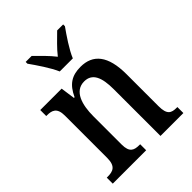

<svg xmlns="http://www.w3.org/2000/svg" viewBox="-217 -881 996 996"><g transform="rotate(-45 281.0 -383.0)"><path d="M238 -606H334C352 -651 396 -715 423 -753V-766H379C350 -737 311 -701 285 -667C259 -701 221 -737 192 -766H148V-753C175 -715 219 -651 238 -606ZM21 0H266V-44H261C223 -44 197 -52 197 -111V-318C197 -402 219 -480 291 -480C351 -480 371 -428 371 -343V0H539V-44H534C496 -44 473 -53 473 -116V-351C473 -487 422 -547 331 -547C268 -547 228 -523 198 -457H193L182 -536H25V-492H30C67 -492 95 -483 95 -425V-115C95 -53 66 -44 27 -44H21Z"/></g></svg>

Font: Noto Serif Georgian Condensed Medium
Style: Regular
Weight: 500
Width: 3
Designer: Monotype Design Team, Akaki Razmadze
Foundry: Google LLC
Version: Version 2.003